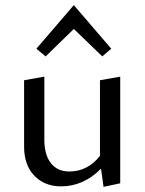

<svg xmlns="http://www.w3.org/2000/svg" viewBox="-20 -722 564 749"><path d="M268 -609 158 -502 122 -532 268 -702 414 -532 379 -502ZM370 -409 449 -423V-7L384 7L374 -64Q306 5 218 5Q154 5 114 -36.5Q74 -78 74 -150V-409L153 -423V-177Q153 -118 178.5 -85.5Q204 -53 250 -53Q322 -53 370 -114Z"/></svg>

Font: EauTest Medium
Style: Regular
Weight: 500
Designer: Christian Thalmann (Catharsis Fonts)
Version: Version 0.001;PS 000.001;hotconv 1.0.88;makeotf.lib2.5.64775